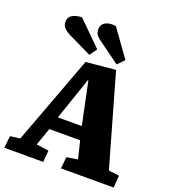

<svg xmlns="http://www.w3.org/2000/svg" viewBox="-170 -1104 1097 1229"><g transform="rotate(20 378.5 -489.0)"><path d="M504 -713 681 -92 753 -83 747 0H388L396 -79L471 -91L442 -211H232L190 -91L274 -79L267 0H2L11 -82L78 -91L303 -694ZM258 -300H421L360 -590H357ZM344 -857Q334 -864 321 -878.5Q308 -893 308 -918Q308 -953 336.5 -968Q365 -983 407 -976L539 -792L495 -747ZM149 -823Q130 -832 112 -848Q94 -864 94 -892Q94 -925 120.5 -939.5Q147 -954 184 -955L346 -795L310 -745Z"/></g></svg>

Font: Literata ExtraBold
Style: Italic
Weight: 800
Italic angle: -2°
Designer: Latin by Veronika Burian and Jose Scaglione. Greek by Irene Vlachou. Cyrillic by Vera Evstafieva
Foundry: TypeTogether
Version: Version 3.002